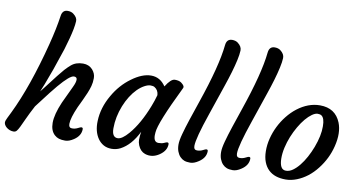

<svg xmlns="http://www.w3.org/2000/svg" viewBox="-79 -1028 2327 1240"><g transform="rotate(10 1085.0 -408.5)"><path d="M387.7 -413.1Q360.8 -413.1 291.5 -331.1L251 -281.2L172.9 -179.2Q144.5 -125.5 128.4 -89.8L102.1 -33.2Q91.8 -12.2 84.2 -3.7Q76.7 4.9 63.7 4.9Q50.8 4.9 38.8 0.2Q26.9 -4.4 18.1 -11.7Q-0.5 -27.3 -0.5 -45.9Q-0.5 -53.2 9.8 -74.7L29.3 -114.3Q120.6 -302.2 194.8 -590.8Q222.2 -697.3 234.4 -782.2Q239.7 -823.2 274.4 -823.2Q296.9 -823.2 311.5 -812.5Q339.8 -791.5 338.9 -767.6Q337.9 -743.7 332 -713.9Q326.2 -684.1 316.9 -649.2Q307.6 -614.3 295.9 -575.7Q263.7 -477.5 248 -434.1Q200.2 -302.7 189 -280.3Q196.3 -289.1 208 -304.2Q296.9 -420.9 317.9 -443.6Q338.9 -466.3 353.5 -478.5Q384.3 -505.4 431.6 -505.4Q470.2 -505.4 493.7 -479.5Q515.6 -454.6 515.6 -425Q515.6 -395.5 509 -371.8Q502.4 -348.1 492.2 -323.7Q481.9 -299.3 469.7 -273.4L445.3 -222.2Q411.1 -144.5 411.1 -106.9Q411.1 -80.6 432.6 -80.6Q453.1 -80.6 470 -89.4Q486.8 -98.1 491.7 -98.1Q502 -98.1 502 -87.9Q502 -44.4 458 -15.1Q427.7 4.9 402.8 4.9Q377.9 4.9 361.6 -0.2Q345.2 -5.4 332.5 -17.1Q303.7 -43.5 303.7 -94.7Q303.7 -149.9 339.8 -233.4L392.6 -345.7Q407.7 -377 407.7 -395Q407.7 -413.1 387.7 -413.1Z M967.3 -129.9Q967.3 -85 999 -85Q1021 -85 1035.4 -91.8Q1049.8 -98.6 1054.7 -98.6Q1064.9 -98.6 1064.9 -87.9Q1064.9 -45.9 1021 -15.6Q974.6 16.1 926.3 0Q894.5 -11.2 879.4 -48.3Q872.1 -67.4 872.1 -83Q872.1 -108.4 877 -136.7Q831.5 -43.9 764.2 -8.8Q737.3 4.9 707 4.9Q676.8 4.9 654.5 -7.6Q632.3 -20 616.7 -42Q585 -87.9 587.9 -157.2Q590.8 -244.1 639.2 -327.6Q683.6 -405.8 751.5 -455.1Q819.3 -505.4 878.4 -505.4Q937.5 -505.4 973.6 -451.2Q1007.3 -505.4 1033.2 -505.4Q1061 -505.4 1075.2 -495.1Q1102.1 -475.6 1094.2 -460.9Q971.7 -210 968.3 -148.4Q967.3 -139.6 967.3 -129.9ZM696.3 -127.9Q696.3 -69.3 733.9 -69.3Q762.7 -69.3 804.7 -118.2Q866.2 -189.9 913.6 -311.5Q928.7 -349.6 939 -387.7Q937 -420.9 911.1 -436.5Q902.3 -441.9 885 -441.9Q867.7 -441.9 844.5 -429.2Q821.3 -416.5 799.6 -394.5Q777.8 -372.6 759 -342.5Q740.2 -312.5 726.1 -277.3Q696.3 -202.1 696.3 -127.9Z M1170.9 -268.1 1211.9 -389.6Q1299.3 -643.6 1313 -782.2Q1317.4 -823.2 1353 -823.2Q1375.5 -823.2 1390.1 -812.5Q1418.5 -791 1417.5 -764.6Q1416.5 -738.3 1408.2 -700.4Q1399.9 -662.6 1386.7 -617.9Q1373.5 -573.2 1356.4 -523.4L1289.1 -325.2Q1231 -156.2 1231 -106.9Q1231 -80.6 1252.4 -80.6Q1272.9 -80.6 1289.8 -89.4Q1306.6 -98.1 1311.5 -98.1Q1321.8 -98.1 1321.8 -87.9Q1321.8 -44.4 1277.3 -15.1Q1247.6 4.9 1222.9 4.9Q1198.2 4.9 1183.1 -1Q1168 -6.8 1155.8 -19.5Q1143.6 -32.2 1136 -52Q1128.4 -71.8 1128.4 -97.9Q1128.4 -124 1140.4 -168Q1152.3 -211.9 1170.9 -268.1Z M1450.2 -268.1 1491.2 -389.6Q1578.6 -643.6 1592.3 -782.2Q1596.7 -823.2 1632.3 -823.2Q1654.8 -823.2 1669.4 -812.5Q1697.8 -791 1696.8 -764.6Q1695.8 -738.3 1687.5 -700.4Q1679.2 -662.6 1666 -617.9Q1652.8 -573.2 1635.7 -523.4L1568.4 -325.2Q1510.3 -156.2 1510.3 -106.9Q1510.3 -80.6 1531.7 -80.6Q1552.2 -80.6 1569.1 -89.4Q1585.9 -98.1 1590.8 -98.1Q1601.1 -98.1 1601.1 -87.9Q1601.1 -44.4 1556.6 -15.1Q1526.9 4.9 1502.2 4.9Q1477.5 4.9 1462.4 -1Q1447.3 -6.8 1435.1 -19.5Q1422.9 -32.2 1415.3 -52Q1407.7 -71.8 1407.7 -97.9Q1407.7 -124 1419.7 -168Q1431.6 -211.9 1450.2 -268.1Z M1837.4 -450.7Q1908.7 -505.4 1985.4 -505.4Q2085.9 -505.4 2121.6 -417Q2147 -353 2124.5 -262.2Q2104 -178.7 2049.3 -108.9Q1995.1 -39.1 1921.4 -9.8Q1884.3 4.9 1848.4 4.9Q1812.5 4.9 1784.4 -4.4Q1756.3 -13.7 1735.8 -33.2Q1715.3 -52.7 1703.6 -82.8Q1691.9 -112.8 1691.4 -153.8Q1690.9 -194.8 1701.4 -236.8Q1711.9 -278.8 1731.2 -317.9Q1750.5 -356.9 1777.6 -391.1Q1804.7 -425.3 1837.4 -450.7ZM1997.6 -235.4Q2027.3 -314 2026.4 -375Q2026.4 -428.7 2004.4 -443.4Q1995.6 -449.2 1979.7 -449.2Q1963.9 -449.2 1943.4 -434.8Q1922.9 -420.4 1902.3 -396Q1881.8 -371.6 1862.8 -338.9Q1843.8 -306.2 1829.1 -270Q1814.5 -233.9 1805.9 -195.8Q1797.4 -157.7 1797.9 -123.8Q1798.3 -89.8 1808.3 -70.6Q1818.4 -51.3 1840.8 -51.3Q1863.3 -51.3 1885 -66.7Q1906.7 -82 1927.2 -107.4Q1947.8 -132.8 1965.8 -166Q1983.9 -199.2 1997.6 -235.4Z"/></g></svg>

Font: Courgette
Style: Regular
Weight: 400
Designer: Karolina Lach
Foundry: Sorkin Type Co.
Version: Version 1.002